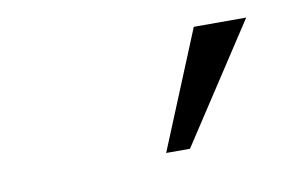

<svg xmlns="http://www.w3.org/2000/svg" viewBox="-35 -839 381 258"><g transform="rotate(-10 156.0 -710.0)"><path d="M207 -629H174.5L240.5 -789.5H312Z"/></g></svg>

Font: Roberto Sans Light
Style: Italic
Weight: 300
Italic angle: -11°
Designer: Google
Version: Version 1.00;June 11, 2020;FontCreator 12.0.0.2522 64-bit; t